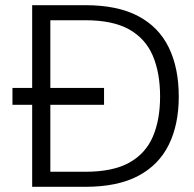

<svg xmlns="http://www.w3.org/2000/svg" viewBox="-20 -720 749 740"><path d="M104 0V-700H309Q433 -700 512.5 -658Q592 -616 630.5 -537Q669 -458 669 -348Q669 -240 630.5 -162Q592 -84 512.5 -42Q433 0 309 0ZM28 -316V-381H381V-316ZM174 -58H309Q415 -58 478 -93Q541 -128 569 -193Q597 -258 597 -348Q597 -439 569 -505Q541 -571 478 -606.5Q415 -642 309 -642H174Z"/></svg>

Font: Host Grotesk Light
Style: Regular
Weight: 300
Designer: Doukan Karapınar
Foundry: Element Type
Version: Version 1.003